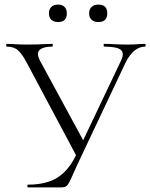

<svg xmlns="http://www.w3.org/2000/svg" viewBox="-20 -816 654 836"><path d="M506 -550Q523 -584 506.5 -598.5Q490 -613 434 -613Q431 -613 431 -619Q431 -625 434 -625Q457 -625 479 -623.5Q501 -622 535 -622Q551 -622 562.5 -622.5Q574 -623 585.5 -624Q597 -625 612 -625Q614 -625 614 -619Q614 -613 612 -613Q587 -613 565.5 -595.5Q544 -578 527 -544L337 -142Q313 -92 300.5 -63Q288 -34 280.5 -20.5Q273 -7 265.5 -3.5Q258 0 244 0H102Q99 0 99 -6Q99 -12 102 -12Q151 -12 189.5 -24Q228 -36 258.5 -65Q289 -94 313 -144ZM317 -129 97 -542Q77 -580 59 -596.5Q41 -613 9 -613Q7 -613 7 -619Q7 -625 9 -625Q23 -625 37.5 -624Q52 -623 67 -622.5Q82 -622 95 -622Q119 -622 139 -622.5Q159 -623 175.5 -624Q192 -625 207 -625Q210 -625 210 -619Q210 -613 207 -613Q169 -613 153 -599Q137 -585 154 -552L351 -189ZM233 -720Q214 -720 203.5 -730Q193 -740 193 -758Q193 -776 203.5 -786Q214 -796 233 -796Q251 -796 261 -786Q271 -776 271 -758Q271 -720 233 -720ZM408 -720Q390 -720 379 -730Q368 -740 368 -758Q368 -776 379 -786Q390 -796 408 -796Q447 -796 447 -758Q447 -720 408 -720Z"/></svg>

Font: Cormorant Garamond Light
Style: Regular
Weight: 300
Designer: Christian Thalmann (Catharsis Fonts)
Foundry: Catharsis Fonts
Version: Version 4.001